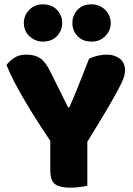

<svg xmlns="http://www.w3.org/2000/svg" viewBox="-20 -861 614 886"><path d="M383 -4Q372 -1 349 2Q326 5 304 5Q258 5 235 -10.5Q212 -26 212 -76V-211Q187 -248 158 -293Q129 -338 101 -385Q73 -432 49 -477.5Q25 -523 10 -561Q23 -579 45.5 -594Q68 -609 101 -609Q140 -609 164.5 -593Q189 -577 211 -533L294 -366H300Q314 -397 324.5 -422.5Q335 -448 345 -473.5Q355 -499 366 -526.5Q377 -554 391 -590Q409 -599 431 -604Q453 -609 473 -609Q508 -609 532.5 -590.5Q557 -572 557 -535Q557 -523 552 -506Q547 -489 529 -454.5Q511 -420 476.5 -361Q442 -302 383 -207ZM90 -755Q90 -790 115 -815.5Q140 -841 177 -841Q219 -841 243 -815.5Q267 -790 267 -755Q267 -720 243 -694.5Q219 -669 177 -669Q159 -669 143 -676Q127 -683 115 -694.5Q103 -706 96.5 -721.5Q90 -737 90 -755ZM314 -755Q314 -790 337.5 -815.5Q361 -841 403 -841Q422 -841 438 -834Q454 -827 466 -815Q478 -803 484.5 -787.5Q491 -772 491 -755Q491 -720 466 -694.5Q441 -669 403 -669Q361 -669 337.5 -694.5Q314 -720 314 -755Z"/></svg>

Font: Baloo Tamma
Style: Regular
Weight: 400
Designer: Divya Kowshik and Ek Type
Foundry: Ek Type
Version: Version 1.007;PS 1.000;hotconv 1.0.88;makeotf.lib2.5.647800